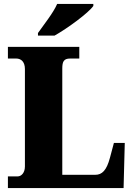

<svg xmlns="http://www.w3.org/2000/svg" viewBox="-20 -951 676 971"><path d="M172 -784V-771H256C322 -808 428 -886 452 -921V-931H269C250 -886 199 -823 172 -784ZM20 0H605L611 -228H556L536 -153C519 -89 496 -67 462 -67H295V-604C295 -639 302 -655 335 -655H381V-714H20V-655H62C86 -655 106 -639 106 -602V-109C106 -75 86 -59 70 -59H20Z"/></svg>

Font: Noto Serif Tamil SemiCondensed Black
Style: Regular
Weight: 900
Width: 4
Designer: Indian Type Foundry, Tom Grace, and the Monotype Design Team
Foundry: Monotype Imaging Inc.
Version: Version 2.004